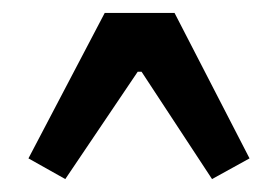

<svg xmlns="http://www.w3.org/2000/svg" viewBox="-20 -647 431 297"><path d="M366 -402 308 -370 199 -536H193L81 -370L24 -402L142 -627H250Z"/></svg>

Font: exo2condensed_b
Style: Bold
Weight: 700
Width: 3
Designer: Natanael Gama
Version: Version 1.001;PS 001.001;hotconv 1.0.70;makeotf.lib2.5.58329